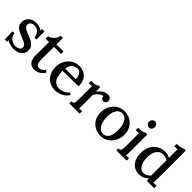

<svg xmlns="http://www.w3.org/2000/svg" viewBox="185 -1845 2950 2950"><g transform="rotate(45 1660.5 -369.5)"><path d="M256 16Q209 16 169 3.5Q129 -9 105 -26L108 7H55L50 -165H92Q94 -128 115 -98Q136 -68 169.5 -51Q203 -34 242 -34Q265 -34 287 -41.5Q309 -49 324 -64.5Q339 -80 339 -103Q339 -128 323.5 -144.5Q308 -161 281.5 -174Q255 -187 221 -200Q191 -212 160.5 -225Q130 -238 104 -256Q78 -274 63 -300.5Q48 -327 48 -366Q48 -389 57 -415.5Q66 -442 86 -464.5Q106 -487 140 -501.5Q174 -516 224 -516Q251 -516 284.5 -507Q318 -498 347 -476L346 -511H399V-335H356Q353 -370 337.5 -400Q322 -430 294 -449Q266 -468 226 -468Q187 -468 162.5 -448.5Q138 -429 138 -400Q138 -371 156.5 -353Q175 -335 205 -322Q235 -309 270 -296Q312 -279 349 -259Q386 -239 409 -209Q432 -179 432 -133Q432 -83 406.5 -49.5Q381 -16 341 0Q301 16 256 16Z M704 16Q679 16 653.5 9.5Q628 3 607 -16.5Q586 -36 574 -73Q562 -110 562 -171L564 -444H490V-500Q517 -501 545 -520Q573 -539 594 -571Q615 -603 623 -640H670V-500H824V-448L670 -446L668 -179Q668 -141 674.5 -112.5Q681 -84 696.5 -68.5Q712 -53 739 -53Q762 -53 786.5 -67Q811 -81 833 -113L867 -83Q843 -48 819 -28Q795 -8 773 1.5Q751 11 733 13.5Q715 16 704 16Z M1149 16Q1079 16 1023.5 -16.5Q968 -49 936 -108.5Q904 -168 904 -249Q904 -319 935.5 -380Q967 -441 1024 -478.5Q1081 -516 1156 -516Q1198 -516 1235.5 -503Q1273 -490 1302.5 -462.5Q1332 -435 1349 -391.5Q1366 -348 1366 -286L1022 -280Q1022 -212 1037.5 -159Q1053 -106 1088 -77Q1123 -48 1179 -48Q1206 -48 1236.5 -57.5Q1267 -67 1294.5 -85Q1322 -103 1341 -128L1372 -101Q1342 -56 1303 -30.5Q1264 -5 1223.5 5.5Q1183 16 1149 16ZM1026 -332H1257Q1257 -370 1246.5 -400.5Q1236 -431 1214 -449Q1192 -467 1158 -467Q1105 -467 1071 -433.5Q1037 -400 1026 -332Z M1450 -42Q1480 -42 1492 -56Q1504 -70 1506.5 -95Q1509 -120 1509 -153V-361Q1509 -377 1509.5 -395.5Q1510 -414 1513 -432Q1496 -431 1477 -430.5Q1458 -430 1442 -429V-482H1476Q1518 -482 1540 -491Q1562 -500 1572 -510H1608Q1610 -496 1611 -471Q1612 -446 1613 -415Q1632 -443 1657 -465.5Q1682 -488 1711.5 -502Q1741 -516 1773 -516Q1804 -516 1826.5 -499.5Q1849 -483 1849 -446Q1849 -436 1843.5 -423Q1838 -410 1825.5 -400.5Q1813 -391 1792 -391Q1771 -392 1755.5 -407Q1740 -422 1741 -448Q1717 -448 1693 -433.5Q1669 -419 1648.5 -395Q1628 -371 1614 -343V-124Q1614 -106 1613.5 -87.5Q1613 -69 1610 -50Q1626 -51 1643 -51.5Q1660 -52 1674 -53V0H1450Z M2139 16Q2068 16 2011 -16Q1954 -48 1920.5 -105.5Q1887 -163 1887 -238Q1887 -319 1920.5 -381.5Q1954 -444 2011 -480Q2068 -516 2138 -516Q2209 -516 2266 -483.5Q2323 -451 2356.5 -393.5Q2390 -336 2390 -261Q2390 -182 2357 -119Q2324 -56 2267.5 -20Q2211 16 2139 16ZM2146 -34Q2194 -35 2221.5 -64Q2249 -93 2261 -138.5Q2273 -184 2273 -233Q2273 -276 2265.5 -317.5Q2258 -359 2242 -393Q2226 -427 2200 -447.5Q2174 -468 2137 -467Q2090 -467 2060.5 -438Q2031 -409 2017.5 -363.5Q2004 -318 2004 -267Q2004 -208 2019 -155Q2034 -102 2065.5 -68Q2097 -34 2146 -34Z M2471 -42Q2501 -42 2513 -56Q2525 -70 2527.5 -95Q2530 -120 2530 -153V-360Q2530 -377 2531 -394.5Q2532 -412 2534 -432Q2517 -431 2498 -430.5Q2479 -430 2463 -429V-482Q2508 -482 2534.5 -486.5Q2561 -491 2575.5 -497Q2590 -503 2597 -510H2635V-124Q2635 -106 2634 -87.5Q2633 -69 2631 -50Q2647 -51 2663.5 -51.5Q2680 -52 2694 -53V0H2471ZM2577 -602Q2551 -602 2533 -621.5Q2515 -641 2515 -669Q2515 -697 2534 -716.5Q2553 -736 2577 -736Q2603 -736 2620.5 -716.5Q2638 -697 2638 -669Q2638 -641 2620.5 -621.5Q2603 -602 2577 -602Z M2974 16Q2913 16 2865.5 -14.5Q2818 -45 2790.5 -102Q2763 -159 2763 -236Q2763 -318 2795 -381Q2827 -444 2885 -480Q2943 -516 3017 -516Q3048 -516 3076.5 -508.5Q3105 -501 3124 -491V-605Q3124 -620 3125 -638.5Q3126 -657 3128 -677Q3110 -676 3091 -675Q3072 -674 3057 -674V-727Q3102 -727 3128.5 -731.5Q3155 -736 3169.5 -742Q3184 -748 3191 -755H3228V-124Q3228 -109 3227 -90Q3226 -71 3224 -50Q3242 -51 3260 -52Q3278 -53 3293 -53V0H3134Q3132 -14 3130.5 -26Q3129 -38 3128 -50Q3098 -18 3059 -1Q3020 16 2974 16ZM3015 -47Q3046 -47 3075.5 -64Q3105 -81 3124 -107Q3124 -120 3124 -134Q3124 -148 3124 -164V-436Q3105 -450 3079.5 -457.5Q3054 -465 3027 -465Q2978 -465 2944.5 -436.5Q2911 -408 2895 -359Q2879 -310 2880 -247Q2882 -193 2897 -147Q2912 -101 2941.5 -74Q2971 -47 3015 -47Z"/></g></svg>

Font: Lora Medium
Style: Regular
Weight: 500
Designer: Olga Karpushina, Alexei Vanyashin (Cyrillic)
Foundry: Cyreal
Version: Version 3.004